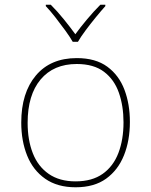

<svg xmlns="http://www.w3.org/2000/svg" viewBox="-20 -783 640 813"><path d="M300 10Q223 10 171.5 -26Q120 -62 95 -124Q70 -186 70 -264Q70 -390 132 -463.5Q194 -537 305 -537Q385 -537 434.5 -500.5Q484 -464 507 -403Q530 -342 530 -267Q530 -188 505 -125.5Q480 -63 429.5 -26.5Q379 10 300 10ZM300 -15Q370 -15 415 -47Q460 -79 481.5 -135.5Q503 -192 503 -265Q503 -334 483.5 -390Q464 -446 420.5 -479Q377 -512 305 -512Q207 -512 152 -446.5Q97 -381 97 -263Q97 -190 119 -134Q141 -78 186.5 -46.5Q232 -15 300 -15ZM288 -606Q276 -627 256 -654.5Q236 -682 214.5 -709.5Q193 -737 174 -757V-763H195Q223 -735 250.5 -701Q278 -667 299 -638Q320 -667 348.5 -701Q377 -735 405 -763H426V-757Q408 -737 385.5 -709.5Q363 -682 342.5 -654.5Q322 -627 310 -606Z"/></svg>

Font: Noto Sans Mono Thin
Style: Regular
Weight: 100
Designer: Monotype Design Team
Foundry: Monotype Imaging Inc.
Version: Version 2.014